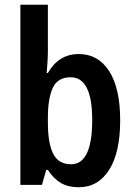

<svg xmlns="http://www.w3.org/2000/svg" viewBox="-20 -780 568 810"><path d="M182 -566Q182 -545 180.5 -521Q179 -497 177 -472H182Q204 -511 236.5 -531.5Q269 -552 313 -552Q394 -552 440.5 -480Q487 -408 487 -272Q487 -137 440.5 -63.5Q394 10 312 10Q268 10 237 -8Q206 -26 182 -63H175L157 0H66V-760H182ZM278 -454Q223 -454 202.5 -409Q182 -364 182 -284V-264Q182 -175 204.5 -131Q227 -87 280 -87Q369 -87 369 -274Q369 -454 278 -454Z"/></svg>

Font: Noto Sans Devanagari Condensed SemiBold
Style: Regular
Weight: 600
Width: 3
Designer: Jelle Bosma - Monotype Design Team
Foundry: Monotype Imaging Inc.
Version: Version 2.004; ttfautohint (v1.8.4.7-5d5b)